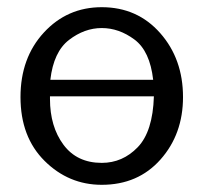

<svg xmlns="http://www.w3.org/2000/svg" viewBox="-20 -505 570 534"><path d="M37 -235Q37 -344 102 -414.5Q167 -485 263 -485Q362 -485 425.5 -413Q489 -341 489 -235Q489 -132 426.5 -61.5Q364 9 263 9Q171 9 104 -57.5Q37 -124 37 -235ZM119 -230Q119 -153 156.5 -102.5Q194 -52 263 -52Q321 -52 363 -95.5Q405 -139 408 -237H119ZM120 -283H406Q397 -363 354 -395Q311 -427 263 -427Q215 -427 172 -394Q129 -361 120 -283Z"/></svg>

Font: Coval
Style: Light
Weight: 300
Foundry: Context Ltd
Version: Version 001.000